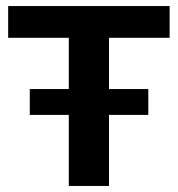

<svg xmlns="http://www.w3.org/2000/svg" viewBox="-20 -615 588 635"><path d="M207.5 0V-490H7V-595H541V-490H340.5V0ZM78.5 -235V-320.5H470.5V-235Z"/></svg>

Font: Encode Sans SC Condensed Thin SemiBold
Style: Regular
Weight: 600
Version: Version 3.002